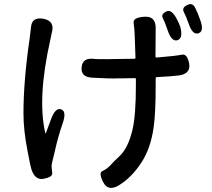

<svg xmlns="http://www.w3.org/2000/svg" viewBox="-20 -846 1040 941"><path d="M563 62Q510 94 486 47Q462 1 482.5 -8Q503 -17 521 -36Q542 -59 565 -80Q608 -120 629 -209Q646 -279 646 -431V-458Q646 -463 641 -463L567 -462Q536 -461 505 -462L436 -465Q375 -467 380 -516Q384 -566 445 -557Q449 -556 504 -556Q534 -556 564 -557L639 -558Q644 -558 644 -563L640 -678Q639 -706 635 -733Q630 -760 687 -764Q744 -768 743 -707L742 -569Q742 -564 747 -564Q844 -572 871 -578Q898 -584 907 -534Q916 -484 855 -476Q824 -472 749 -468Q743 -468 743 -462V-430Q743 -290 733 -222Q719 -122 676 -54Q627 23 563 62ZM195 30Q152 39 134 -16Q129 -31 115 -106Q95 -207 95 -290Q95 -450 125 -655Q129 -684 132 -713Q136 -764 193 -754Q250 -743 234 -686Q233 -681 227 -653Q162 -365 202 -194Q203 -189 205 -194L231 -264Q252 -320 280 -310Q307 -300 288 -244Q264 -176 246 -93Q239 -63 235.5 -50Q232 -37 233 -27Q234 -17 236 3Q237 22 195 30ZM850 -649Q821 -640 802 -697Q787 -741 777.5 -758.5Q768 -776 795 -790Q821 -803 848 -750Q859 -728 863 -716Q879 -659 850 -649ZM953 -683Q924 -673 905 -729Q892 -766 881 -787Q870 -808 897 -821Q923 -835 936.5 -808Q950 -781 961 -749Q982 -693 953 -683Z"/></svg>

Font: Resource Han Rounded JP Medium
Style: Regular
Weight: 500
Designer: Cyano Hao (round all glyphs); Ryoko NISHIZUKA 西塚涼子 (kana, bopomofo & ideographs); Paul D. Hunt (Latin, Greek & Cyrillic)
Foundry: Cyano Hao
Version: 0.990